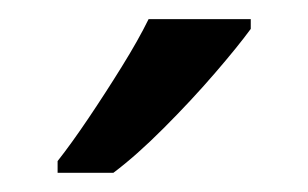

<svg xmlns="http://www.w3.org/2000/svg" viewBox="-20 -786 321 200"><path d="M241.2 -766.1V-755.9Q228 -737.8 203.6 -709.5Q179.2 -681.2 150.6 -652.6Q122.1 -624 98.1 -606H40V-618.2Q54.2 -636.2 72 -662.6Q89.8 -689 106.9 -716.6Q124 -744.1 134.8 -766.1Z"/></svg>

Font: Defago Noto Sans
Style: Regular
Weight: 400
Designer: John M. Durdin
Foundry: Lao IT Dev Co., Ltd.
Version: Version 1.000 2007 initial release